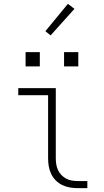

<svg xmlns="http://www.w3.org/2000/svg" viewBox="-20 -978 540 998"><path d="M385 0Q364 0 343.5 -3.5Q323 -7 304 -16Q285 -25 270 -40Q255 -55 246 -74Q237 -93 233.5 -113.5Q230 -134 230 -155V-483H75V-520H270V-155Q270 -139 272.5 -123.5Q275 -108 281.5 -94Q288 -80 299 -68.5Q310 -57 324 -49.5Q338 -42 353.5 -39.5Q369 -37 385 -37H434V0ZM313 -633V-707H387V-633ZM113 -633V-707H187V-633ZM243 -794 216 -816 333 -958 367 -932Z"/></svg>

Font: Iosevka SS04 Extralight
Style: Regular
Weight: 200
Monospace: yes
Designer: Belleve Invis
Foundry: Belleve Invis
Version: Version 19.0.0; ttfautohint (v1.8.4)